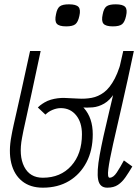

<svg xmlns="http://www.w3.org/2000/svg" viewBox="-20 -854 640 888"><path d="M476 14Q441 14 434 -23Q427 -60 441 -137Q455 -214 484 -333.5Q513 -453 550 -618H599Q570 -480 545 -371.5Q520 -263 503 -187.5Q486 -112 481 -72Q476 -32 487 -32Q504 -32 520 -56Q536 -80 553 -112L592 -84Q576 -57 560.5 -34.5Q545 -12 525.5 1Q506 14 476 14ZM190 -324 155 -357Q184 -384 215.5 -393Q247 -402 279 -401Q311 -400 342.5 -398Q374 -396 404 -401.5Q434 -407 461 -427Q488 -447 511 -491Q534 -535 551 -612L510 -424Q488 -390 462 -375Q436 -360 409 -357.5Q382 -355 353.5 -357.5Q325 -360 297 -361Q269 -362 242 -355Q215 -348 190 -324ZM178 14Q120 14 82.5 -16Q45 -46 32 -100Q19 -154 33 -226Q35 -237 37 -247.5Q39 -258 43.5 -278Q48 -298 57 -337.5Q66 -377 81 -444.5Q96 -512 119 -618H168Q143 -500 127 -426.5Q111 -353 102 -312Q93 -271 88.5 -250.5Q84 -230 82 -217Q66 -134 92 -83Q118 -32 178 -32Q260 -32 309.5 -87Q359 -142 359 -233Q359 -288 332 -321Q305 -354 261 -354Q243 -354 223.5 -346Q204 -338 190 -324L155 -357Q175 -377 204 -388.5Q233 -400 261 -400Q328 -400 368.5 -354Q409 -308 409 -233Q409 -159 380 -103.5Q351 -48 299.5 -17Q248 14 178 14ZM502 -732Q469 -732 458.5 -744.5Q448 -757 455 -788Q460 -815 472.5 -824.5Q485 -834 515 -834Q548 -834 559 -822Q570 -810 563 -780Q557 -752 544.5 -742Q532 -732 502 -732ZM286 -732Q253 -732 242.5 -744.5Q232 -757 239 -788Q244 -815 256.5 -824.5Q269 -834 299 -834Q332 -834 343 -822Q354 -810 347 -780Q341 -752 328.5 -742Q316 -732 286 -732Z"/></svg>

Font: Victor Mono Thin
Style: Italic
Weight: 100
Italic angle: -12°
Monospace: yes
Designer: Rune Bjørnerås
Version: Version 1.561;gftools[0.9.30]